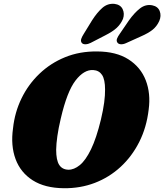

<svg xmlns="http://www.w3.org/2000/svg" viewBox="-20 -985 870 1017"><path d="M494.5 -712.5Q595.5 -712 660.2 -670.8Q725 -629.5 752 -559.8Q779 -490 767.5 -404.5Q756.5 -310.5 717.8 -233.5Q679 -156.5 618.8 -101Q558.5 -45.5 482 -16.2Q405.5 13 318 12Q217.5 11 153.2 -30Q89 -71 62.5 -142.2Q36 -213.5 49 -305.5Q58 -390 94 -464Q130 -538 188.8 -594.2Q247.5 -650.5 324.8 -682Q402 -713.5 494.5 -712.5ZM342 -86Q372 -85.5 402.8 -110.5Q433.5 -135.5 462 -194Q490.5 -252.5 514.5 -351.5Q526.5 -402 531.8 -441.8Q537 -481.5 536.5 -511Q536.5 -563.5 520.8 -587.8Q505 -612 474 -614Q425 -617 380 -558.5Q335 -500 302 -357.5Q289.5 -305 283.8 -264Q278 -223 277.5 -192Q277.5 -136.5 293.5 -111.8Q309.5 -87 342 -86ZM467.5 -877Q493.5 -918 521.8 -943Q550 -968 586.5 -964.5Q618 -960.5 629.5 -936.8Q641 -913 631.5 -885Q620 -858 598.8 -838Q577.5 -818 537 -797.5L460.5 -758Q447 -751 433.2 -750.5Q419.5 -750 413 -758Q406.5 -767 410.2 -778.8Q414 -790.5 423 -804.5ZM663 -877Q691.5 -917 721.2 -940.2Q751 -963.5 786 -957Q816.5 -951 826 -926Q835.5 -901 823.5 -873.5Q811 -846 788.8 -827.8Q766.5 -809.5 725 -791.5L647.5 -756.5Q633.5 -750 620.5 -750.5Q607.5 -751 601.5 -760Q595.5 -769.5 600.2 -781.2Q605 -793 614.5 -806Z"/></svg>

Font: Fraunces 72pt S100 Black
Style: Italic
Weight: 900
Italic angle: -16°
Version: Version 1.000; ttfautohint (v1.8.3)